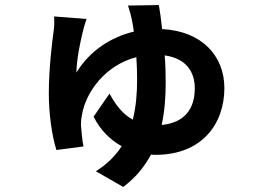

<svg xmlns="http://www.w3.org/2000/svg" viewBox="-20 -651 1040 759"><path d="M619 -157C631 -211 635 -268 635 -324C635 -360 634 -397 631 -432C717 -420 750 -366 750 -302C750 -223 712 -166 619 -157ZM486 -629C492 -610 497 -594 501 -574C504 -560 507 -544 509 -526C420 -505 335 -451 282 -364C283 -418 297 -483 307 -524C310 -537 316 -559 322 -576L194 -586C195 -573 195 -552 193 -536C186 -485 173 -381 173 -281C173 -202 185 -115 203 -58L310 -72C305 -93 301 -144 300 -158C300 -172 301 -183 304 -197C319 -286 395 -393 519 -425C521 -396 522 -366 522 -335C522 -284 518 -230 505 -178C466 -199 437 -236 413 -281L350 -190C376 -137 416 -98 461 -73C437 -36 404 -2 359 26L467 88C516 52 551 8 577 -40C583 -39 590 -39 596 -39C777 -39 867 -160 867 -303C867 -430 778 -528 621 -536C617 -575 612 -608 608 -631Z"/></svg>

Font: Noto Sans CJK KR Bold
Style: Regular
Weight: 700
Designer: Ryoko NISHIZUKA (kana & ideographs); Paul D. Hunt (Latin, Greek & Cyrillic); Wenlong ZHANG (bopomofo); Sandoll Communica
Foundry: Adobe Systems Incorporated
Version: Version 1.004;PS 1.004;hotconv 1.0.82;makeotf.lib2.5.63406